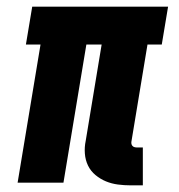

<svg xmlns="http://www.w3.org/2000/svg" viewBox="-20 -550 540 578"><path d="M374 8Q354 8 335 5.5Q316 3 299 -4Q282 -11 267.5 -23Q253 -35 245 -51.5Q237 -68 235.5 -87.5Q234 -107 238 -126L286 -416H240L171 0H33L102 -416H58L77 -530H486L467 -416H424L376 -126Q375 -122 375.5 -118Q376 -114 378.5 -111Q381 -108 385 -107Q389 -106 393 -106H410V8Z"/></svg>

Font: Iosevka Curly Slab HvObl
Style: Regular
Weight: 900
Italic angle: -9°
Monospace: yes
Designer: Belleve Invis
Foundry: Belleve Invis
Version: Version 11.1.0; ttfautohint (v1.8.3)